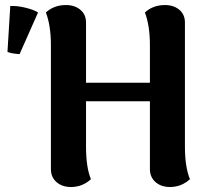

<svg xmlns="http://www.w3.org/2000/svg" viewBox="-20 -731 841 766"><path d="M323.2 -146Q323.2 -63.5 342.8 -16.1Q308.6 15.1 263.2 15.1Q228 15.1 205.6 -4.4Q183.1 -23.9 183.1 -56.2V-550.8Q183.1 -628.4 163.1 -681.2Q195.3 -710.9 243.2 -710.9Q277.8 -710.9 300.5 -692.1Q323.2 -673.3 323.2 -641.1V-400.9H578.1V-550.8Q578.1 -628.4 558.1 -681.2Q590.3 -710.9 638.2 -710.9Q672.9 -710.9 695.3 -692.1Q717.8 -673.3 717.8 -641.1V-146Q717.8 -64.9 737.8 -16.1Q703.6 15.1 658.2 15.1Q623 15.1 600.6 -4.4Q578.1 -23.9 578.1 -56.2V-327.1H323.2ZM9.8 -523.9 21 -707Q47.4 -708.5 81.1 -700.4Q114.7 -692.4 131.8 -681.2L58.1 -515.1Q25.4 -517.1 9.8 -523.9Z"/></svg>

Font: Arima
Style: Bold
Weight: 700
Designer: Joana Correia and Natanael Gama
Foundry: NDISCOVER
Version: Version 1.100;Glyphs 3.1.2 (3151)